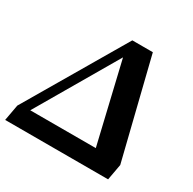

<svg xmlns="http://www.w3.org/2000/svg" viewBox="-171 -870 1032 1029"><g transform="rotate(30 345.5 -355.0)"><path d="M-14 0 4 -99 363 -710H490L641 -99L623 0ZM495 -58 352 -663 405 -674 51 -68 44 -112H570Z"/></g></svg>

Font: Roboto Serif 72pt SemiCondensed SemiBold
Style: Italic
Weight: 600
Width: 4
Italic angle: -10°
Designer: Greg Gazdowicz
Foundry: Commercial Type
Version: Version 1.008